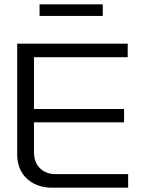

<svg xmlns="http://www.w3.org/2000/svg" viewBox="-20 -873 661 893"><path d="M60 -670V-153C60 -62 125 0 222 0H576V-63H239C178 -63 138 -103 138 -164V-304H557V-366H138V-607H574V-670ZM164 -799H458V-853H164Z"/></svg>

Font: LT Wave Light
Style: Regular
Weight: 300
Designer: Daniel Lyons
Version: Version 2.5 (Glyphs App)